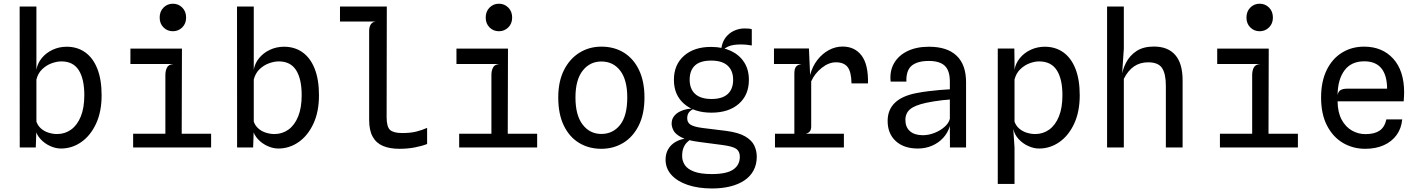

<svg xmlns="http://www.w3.org/2000/svg" viewBox="-20 -814 7840 1060"><path d="M316.5 6Q287 6 256.8 -7.8Q226.5 -21.5 204 -45.8Q181.5 -70 174.5 -101.5L145.5 -116L178.5 -150.5Q186 -123 204.8 -106Q223.5 -89 247.8 -81.5Q272 -74 295 -74Q338.5 -74 372.5 -98.5Q406.5 -123 426 -170.8Q445.5 -218.5 445.5 -288.5Q445.5 -378 414.8 -426.5Q384 -475 319 -475Q293.5 -475 264.8 -464.5Q236 -454 213 -432Q190 -410 181 -375L176 -408.5L180.5 -426.5Q186.5 -464 210.5 -493.2Q234.5 -522.5 270.5 -539.2Q306.5 -556 348 -556Q407 -556 450.2 -525.2Q493.5 -494.5 517.2 -434.8Q541 -375 541 -288Q541 -196.5 510 -130.5Q479 -64.5 428 -29.2Q377 6 316.5 6ZM89 0 88.5 -778H181V-534V-112L190 -94L180.5 -86L177.5 0Z M893 -13V-399Q893 -424 902 -441.2Q911 -458.5 937 -460.5L893 -477.5L889.5 -520L984.5 -545.5L983 -13ZM715 0V-75.5H1145.5V0ZM700 -460.5V-545.5H984.5L961 -460.5ZM934.5 -641.5Q904 -641.5 882.8 -662.5Q861.5 -683.5 861.5 -717Q861.5 -751 882.8 -772.2Q904 -793.5 934.5 -793.5Q965 -793.5 986.2 -772.2Q1007.5 -751 1007.5 -717Q1007.5 -683.5 986 -662.5Q964.5 -641.5 934.5 -641.5Z M1516.5 6Q1487 6 1456.8 -7.8Q1426.5 -21.5 1404 -45.8Q1381.5 -70 1374.5 -101.5L1345.5 -116L1378.5 -150.5Q1386 -123 1404.8 -106Q1423.5 -89 1447.8 -81.5Q1472 -74 1495 -74Q1538.5 -74 1572.5 -98.5Q1606.5 -123 1626 -170.8Q1645.5 -218.5 1645.5 -288.5Q1645.5 -378 1614.8 -426.5Q1584 -475 1519 -475Q1493.5 -475 1464.8 -464.5Q1436 -454 1413 -432Q1390 -410 1381 -375L1376 -408.5L1380.5 -426.5Q1386.5 -464 1410.5 -493.2Q1434.5 -522.5 1470.5 -539.2Q1506.5 -556 1548 -556Q1607 -556 1650.2 -525.2Q1693.5 -494.5 1717.2 -434.8Q1741 -375 1741 -288Q1741 -196.5 1710 -130.5Q1679 -64.5 1628 -29.2Q1577 6 1516.5 6ZM1289 0 1288.5 -778H1381V-534V-112L1390 -94L1380.5 -86L1377.5 0Z M2185 7.5Q2131 7.5 2093.8 -8.5Q2056.5 -24.5 2037.2 -59.8Q2018 -95 2018 -152.5V-642.5Q2018 -666 2027.2 -679.5Q2036.5 -693 2053.5 -695H1857V-778H2115.5L2114.5 -167Q2114.5 -114.5 2133.2 -97Q2152 -79.5 2200.5 -79.5Q2246.5 -79.5 2278.2 -87.5Q2310 -95.5 2338 -108V-19Q2310.5 -8 2270.5 -0.2Q2230.5 7.5 2185 7.5Z M2693 -13V-399Q2693 -424 2702 -441.2Q2711 -458.5 2737 -460.5L2693 -477.5L2689.5 -520L2784.5 -545.5L2783 -13ZM2515 0V-75.5H2945.5V0ZM2500 -460.5V-545.5H2784.5L2761 -460.5ZM2734.5 -641.5Q2704 -641.5 2682.8 -662.5Q2661.5 -683.5 2661.5 -717Q2661.5 -751 2682.8 -772.2Q2704 -793.5 2734.5 -793.5Q2765 -793.5 2786.2 -772.2Q2807.5 -751 2807.5 -717Q2807.5 -683.5 2786 -662.5Q2764.5 -641.5 2734.5 -641.5Z M3300 7.5Q3230.5 7.5 3176.8 -25.2Q3123 -58 3092.5 -121.2Q3062 -184.5 3062 -276Q3062 -364 3093.5 -426.8Q3125 -489.5 3179 -523Q3233 -556.5 3300 -556.5Q3371.5 -556.5 3425 -523Q3478.5 -489.5 3508.2 -426.8Q3538 -364 3538 -276Q3538 -184 3506.2 -120.8Q3474.5 -57.5 3420.5 -25Q3366.5 7.5 3300 7.5ZM3300 -74.5Q3363.5 -74.5 3403.2 -124.2Q3443 -174 3443 -276Q3443 -373 3404.2 -423.8Q3365.5 -474.5 3300 -474.5Q3236.5 -474.5 3196.8 -423.8Q3157 -373 3157 -276Q3157 -177.5 3196.8 -126Q3236.5 -74.5 3300 -74.5Z M3911 226.5Q3835 226.5 3777.2 207Q3719.5 187.5 3687 151.8Q3654.5 116 3654.5 67.5Q3654.5 33.5 3669.8 8.2Q3685 -17 3712.5 -32.2Q3740 -47.5 3776 -50L3797 -47.5Q3784.5 -39.5 3772.8 -28Q3761 -16.5 3753.5 1.8Q3746 20 3746 47.5Q3746 74.5 3760.8 97Q3775.5 119.5 3811.5 133.2Q3847.5 147 3910 147Q3991.5 147 4028 122Q4064.5 97 4064.5 51.5Q4064.5 22 4045 8Q4025.5 -6 3968.5 -13.5L3839 -30.5Q3773 -39 3740.8 -56.2Q3708.5 -73.5 3698.2 -93.8Q3688 -114 3688 -131Q3688 -155.5 3700.8 -172Q3713.5 -188.5 3733.2 -198.2Q3753 -208 3774.2 -211.8Q3795.5 -215.5 3812 -214Q3795 -207 3784.5 -194.8Q3774 -182.5 3774 -160.5Q3774 -137 3793.2 -125.2Q3812.5 -113.5 3858.5 -107.5L3988.5 -91.5Q4057.5 -82.5 4094.2 -60.8Q4131 -39 4144.5 -10Q4158 19 4158 50.5Q4158 94 4140.2 127Q4122.5 160 4089.8 182Q4057 204 4011.8 215.2Q3966.5 226.5 3911 226.5ZM3907.5 -192Q3812.5 -192 3756.5 -241Q3700.5 -290 3700.5 -373Q3700.5 -457.5 3757.2 -506.8Q3814 -556 3908.5 -555Q3970 -554.5 4016.2 -532.5Q4062.5 -510.5 4088.5 -470Q4114.5 -429.5 4114.5 -373Q4114.5 -289.5 4058.8 -240.8Q4003 -192 3907.5 -192ZM3908.5 -267.5Q3967.5 -267.5 3997.5 -294.8Q4027.5 -322 4027.5 -373.5Q4027.5 -424 3997 -451.8Q3966.5 -479.5 3906.5 -479.5Q3846 -479.5 3816.8 -452.5Q3787.5 -425.5 3787.5 -374Q3787.5 -323 3818 -295.2Q3848.5 -267.5 3908.5 -267.5ZM3968 -535.5 3961.5 -540.5Q3966 -580 3985.2 -605.8Q4004.5 -631.5 4032.5 -644.2Q4060.5 -657 4090.5 -657Q4106 -657 4115.2 -656Q4124.5 -655 4130.5 -652.5V-563Q4115 -565.5 4101.5 -567Q4088 -568.5 4069 -568.5Q4049 -568.5 4031.5 -566Q4014 -563.5 3998.5 -556.5Q3983 -549.5 3968 -535.5Z M4258.5 0V-75.5H4639V0ZM4253 -460.5V-546.5H4413L4416.5 -460.5ZM4365.5 -10V-407.5Q4365.5 -435 4374.8 -446Q4384 -457 4405 -460.5L4365.5 -490V-546.5H4446L4452.5 -400Q4465 -447 4492 -482.2Q4519 -517.5 4555.5 -537.2Q4592 -557 4631.5 -557Q4699.5 -557 4737 -506.8Q4774.5 -456.5 4772 -353.5H4681Q4680 -417 4659.8 -443.5Q4639.5 -470 4595 -470Q4555 -470 4516.5 -439.2Q4478 -408.5 4458.5 -365V-115Q4458.5 -99 4451.2 -89.2Q4444 -79.5 4428 -75.5L4458.5 -57V-10Z M5047 6Q4970 6 4925.2 -35.2Q4880.5 -76.5 4880.5 -146.5Q4880.5 -207.5 4920.2 -246.2Q4960 -285 5041.5 -300.5Q5073 -306.5 5105.5 -310.5Q5138 -314.5 5168.5 -317.2Q5199 -320 5224 -321V-363Q5224 -424.5 5195.8 -451Q5167.5 -477.5 5108 -477.5Q5045.5 -477.5 5013.8 -451.8Q4982 -426 4984 -363.5H4897Q4891 -421.5 4915.8 -464.8Q4940.5 -508 4990.2 -532Q5040 -556 5108.5 -556Q5209.5 -556 5261.5 -506.2Q5313.5 -456.5 5313.5 -360V0H5224.5L5224 -118.5Q5213.5 -82 5188 -53.8Q5162.5 -25.5 5126.2 -9.8Q5090 6 5047 6ZM5073.5 -67.5Q5107 -67.5 5139.2 -80.2Q5171.5 -93 5195 -113.8Q5218.5 -134.5 5224 -158.5V-264.5Q5206 -263.5 5182.2 -260.8Q5158.5 -258 5135 -254.2Q5111.5 -250.5 5093.5 -246.5Q5029.5 -232.5 5004 -210.5Q4978.5 -188.5 4978.5 -151.5Q4978.5 -112.5 5003.2 -90.2Q5028 -68 5073.5 -67.5Z M5488.5 201.5V-546H5580L5581 -472V-123.5L5574.5 -97L5581 0.5V201.5ZM5748 -556Q5807 -556 5850.2 -525.2Q5893.5 -494.5 5917.2 -434.8Q5941 -375 5941 -288Q5941 -196.5 5910 -130.5Q5879 -64.5 5828 -29.2Q5777 6 5716.5 6Q5687 6 5656.8 -7.8Q5626.5 -21.5 5604 -45.8Q5581.5 -70 5574.5 -101.5L5545.5 -116L5578.5 -150.5Q5586 -123 5604.8 -106Q5623.5 -89 5647.8 -81.5Q5672 -74 5695 -74Q5738.5 -74 5772.5 -98.5Q5806.5 -123 5826 -170.8Q5845.5 -218.5 5845.5 -288.5Q5845.5 -378 5814.2 -426.5Q5783 -475 5716 -475Q5692 -475 5664 -464.5Q5636 -454 5613 -432Q5590 -410 5581 -375L5576 -408.5L5580.5 -426.5Q5586.5 -464 5610.5 -493.2Q5634.5 -522.5 5670.5 -539.2Q5706.5 -556 5748 -556Z M6092 0V-778H6184.5V-545.5L6173.5 -384.5L6181 -346L6170 -381.5Q6176 -427 6196.2 -467Q6216.5 -507 6254.2 -532Q6292 -557 6350.5 -557Q6428 -557 6468.5 -510.2Q6509 -463.5 6509 -371V0H6416.5V-340.5Q6416.5 -407.5 6395.2 -438.8Q6374 -470 6319 -470Q6273.5 -470 6240.5 -447.2Q6207.5 -424.5 6184.5 -379V0Z M6893 -13V-399Q6893 -424 6902 -441.2Q6911 -458.5 6937 -460.5L6893 -477.5L6889.5 -520L6984.5 -545.5L6983 -13ZM6715 0V-75.5H7145.5V0ZM6700 -460.5V-545.5H6984.5L6961 -460.5ZM6934.5 -641.5Q6904 -641.5 6882.8 -662.5Q6861.5 -683.5 6861.5 -717Q6861.5 -751 6882.8 -772.2Q6904 -793.5 6934.5 -793.5Q6965 -793.5 6986.2 -772.2Q7007.5 -751 7007.5 -717Q7007.5 -683.5 6986 -662.5Q6964.5 -641.5 6934.5 -641.5Z M7517 7.5Q7449.5 7.5 7394.2 -25Q7339 -57.5 7306.2 -120.8Q7273.5 -184 7273.5 -275.5Q7273.5 -364 7304.2 -427Q7335 -490 7388.8 -523.2Q7442.5 -556.5 7511 -556.5Q7611 -556.5 7671.5 -490.2Q7732 -424 7732 -303Q7732 -287 7731 -276.5Q7730 -266 7729.5 -254.5H7364.5Q7365.5 -193 7387.2 -153Q7409 -113 7443.8 -93.2Q7478.5 -73.5 7518.5 -73.5Q7567.5 -73.5 7596 -92.5Q7624.5 -111.5 7634 -155H7721.5Q7716.5 -104 7689.8 -67.8Q7663 -31.5 7619 -12Q7575 7.5 7517 7.5ZM7364.5 -289Q7368.5 -310 7382 -317.2Q7395.5 -324.5 7418.5 -324.5H7638Q7637.5 -399 7606 -437.2Q7574.5 -475.5 7512 -475.5Q7440 -475.5 7402.8 -425.5Q7365.5 -375.5 7364.5 -289Z"/></svg>

Font: Spline Sans Mono
Style: Regular
Weight: 400
Monospace: yes
Designer: Eben Sorkin, Mirko Velimirovic
Foundry: Sorkin Type
Version: Version 1.004